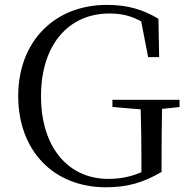

<svg xmlns="http://www.w3.org/2000/svg" viewBox="-20 -690 780 801"><path d="M449 -273.7V-243.7L567 -233.7C569 -163.7 570 -95.7 570 -25.7V28.3C526.1 47.4 482 56.3 432 56.3C264.1 56.3 151.1 -75.7 151.1 -288.7C151.1 -506.7 269 -633.7 436 -633.7C488.1 -633.7 528 -623.7 569 -600.7L598 -451.7H644L641 -611.6C579 -648.6 516 -669.6 426 -669.6C206.9 -669.6 56 -516.6 56 -289.6C56 -61.7 202.9 91.3 422 91.3C510 91.3 577.1 72.4 654 27.3V-24.7C654 -103.7 655 -171.8 656 -235.7L729 -243.7V-273.7Z"/></svg>

Font: YuFanDanQingSong
Style: Regular
Weight: 100
Foundry: 余繁
Version: Version 1.0